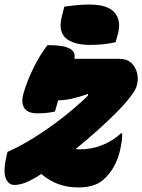

<svg xmlns="http://www.w3.org/2000/svg" viewBox="-37 -805 624 842"><path d="M171 -607H177Q304 -607 289 -547H484Q521 -547 540 -528Q559 -509 564.5 -483Q570 -457 564 -435L562 -427Q557 -409 533 -378Q509 -347 471 -309Q433 -271 387 -230Q341 -189 294 -151Q303 -150 314 -150Q364 -150 411 -168.5Q458 -187 493 -220H499Q499 -204 497 -187Q495 -170 489 -144Q481 -110 465.5 -80Q450 -50 427 -27Q404 -3 374.5 7Q345 17 307 17Q258 17 218 2Q178 -13 144 -42Q135 -36 127 -31Q92 -10 69 -2Q46 6 26 6Q-1 6 -12.5 -25.5Q-24 -57 -7 -127L-4 -139Q47 -161 110 -200Q173 -239 235.5 -287.5Q298 -336 349 -386V-393Q270 -365 219 -365H218Q211 -341 204 -316Q187 -312 168.5 -310Q150 -308 126 -308Q86 -308 70.5 -330Q55 -352 65 -392Q80 -446 108.5 -504.5Q137 -563 171 -607ZM245 -776Q273 -780 299 -782.5Q325 -785 356 -785Q434 -785 464.5 -751Q495 -717 481 -660L470 -620Q418 -608 360 -608Q284 -608 250.5 -638.5Q217 -669 235 -736Z"/></svg>

Font: Recursive Sn Csl St Blk
Style: Italic
Weight: 900
Italic angle: -15°
Version: Version 1.079;hotconv 1.0.112;makeotfexe 2.5.65598; ttfautoh